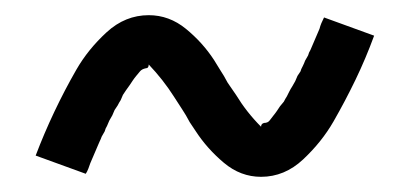

<svg xmlns="http://www.w3.org/2000/svg" viewBox="-20 -475 540 253"><path d="M324 -242Q297 -242 275 -260.5Q253 -279 238 -302L230 -314L225 -323L220 -331L209 -348Q195 -370 176 -390Q176 -385 172 -385Q167 -384 164.5 -381Q162 -378 159.5 -375Q157 -372 155 -369Q153 -366 151 -363L146 -356Q144 -353 142 -350L139 -343Q137 -340 135 -336L131 -330L128 -323L124 -316L121 -309Q119 -306 118 -302L114 -295Q113 -292 111 -288L108 -281L105 -274L102 -267L99 -260Q98 -257 96.5 -253Q95 -249 93 -246L27 -270Q38 -299 51.5 -327.5Q65 -356 80.5 -383Q96 -410 120.5 -432.5Q145 -455 176 -455Q203 -455 225 -437Q247 -419 262 -396L270 -383L275 -375L280 -366L291 -350Q305 -327 324 -308Q324 -312 328 -313Q333 -313 335.5 -316.5Q338 -320 340.5 -323Q343 -326 345 -329Q347 -332 349 -335L354 -341Q356 -345 358 -348L361 -354Q363 -358 365 -361L369 -368L372 -375L376 -381L377 -384L379 -388Q381 -392 382 -395L386 -402Q387 -406 389 -409L392 -416L395 -423L398 -430L401 -437Q402 -441 403.5 -444.5Q405 -448 407 -452L473 -428Q462 -398 448.5 -370Q435 -342 419.5 -315Q404 -288 379.5 -265Q355 -242 324 -242Z"/></svg>

Font: Iosevka SS01
Style: Regular
Weight: 400
Monospace: yes
Designer: Belleve Invis
Foundry: Belleve Invis
Version: 2.3.3; ttfautohint (v1.8.3)